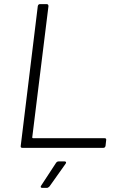

<svg xmlns="http://www.w3.org/2000/svg" viewBox="-20 -720 590 935"><path d="M81 -10 164 -690Q166 -700 175 -700H207Q216 -700 216 -690L137 -51Q137 -47 141 -47H489Q499 -47 497 -37L494 -10Q492 0 483 0H89Q79 0 81 -10ZM181 183 253 73Q258 66 266 66H294Q300 66 301.5 69.5Q303 73 299 78L221 188Q214 195 208 195H186Q180 195 178.5 191.5Q177 188 181 183Z"/></svg>

Font: Barlow Light
Style: Italic
Weight: 300
Italic angle: -7°
Designer: Jeremy Tribby
Foundry: Tribby Type
Version: Version 1.408